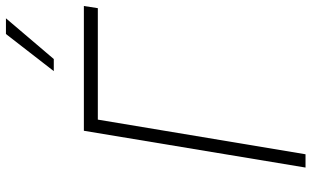

<svg xmlns="http://www.w3.org/2000/svg" viewBox="-216 -806 1023 630"><g transform="rotate(-90 295.0 -491.5)"><path d="M589.8 -727.3 582.7 -681.5H217L103.3 0H59.7L180.4 -727.3ZM376.1 -826 497.9 -983H549.4L415.8 -826Z"/></g></svg>

Font: Inter UI Extra Light
Style: Italic
Weight: 200
Italic angle: -9.39999°
Designer: Rasmus Andersson
Foundry: rsms
Version: 3.2;8d6f07862